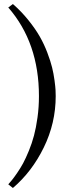

<svg xmlns="http://www.w3.org/2000/svg" viewBox="-20 -728 340 951"><path d="M255.9 -252Q255.9 -118.2 197 2.2Q138.2 122.6 43.9 203.1L21 185.1Q31.2 173.3 39.8 163.1Q48.3 152.8 64.9 128.7Q81.5 104.5 94.5 80.6Q107.4 56.6 122.8 19.3Q138.2 -18.1 148.4 -56.6Q158.7 -95.2 165.8 -146.5Q172.9 -197.8 172.9 -252Q172.9 -516.6 21 -690.9L43.9 -708Q86.4 -670.9 120.8 -627.9Q155.3 -585 177 -546.9Q198.7 -508.8 214.6 -466.8Q230.5 -424.8 238 -394Q245.6 -363.3 250 -330.3Q254.4 -297.4 255.1 -282.2Q255.9 -267.1 255.9 -252Z"/></svg>

Font: Linux Biolinum
Style: Regular
Weight: 400
Designer: Philipp H. Poll
Foundry: Philipp H. Poll
Version: Version 0.6.4